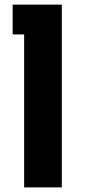

<svg xmlns="http://www.w3.org/2000/svg" viewBox="-20 -608 366 831"><path d="M84.5 203.1V-459H34.7V-587.9H247.6V203.1Z"/></svg>

Font: Heebo ExtraBold
Style: Regular
Weight: 800
Designer: Oded Ezer
Foundry: Ezer Type House
Version: Version 3.100